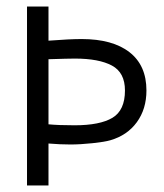

<svg xmlns="http://www.w3.org/2000/svg" viewBox="-20 -570 504 590"><path d="M430 -292Q430 -235 400.5 -194.5Q371 -154 319 -139Q302 -134 264.5 -130Q227 -126 196 -126Q165 -126 129 -129V0H63V-550H129V-445Q194 -450 231 -450Q326 -450 378 -409.5Q430 -369 430 -292ZM210 -390Q191 -390 129 -388V-188Q160 -185 209 -185Q287 -185 325.5 -208Q364 -231 364 -292Q364 -347 324 -368.5Q284 -390 210 -390Z"/></svg>

Font: Cambay Devanagari
Style: Regular
Weight: 400
Designer: Pooja Saxena
Foundry: Pooja Saxena
Version: Version 1.180;PS 001.180;hotconv 1.0.70;makeotf.lib2.5.58329